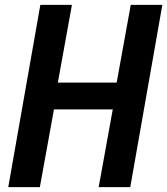

<svg xmlns="http://www.w3.org/2000/svg" viewBox="-20 -770 688 790"><path d="M14 0 146 -750H276L218 -430H460L518 -750H648L516 0H386L444 -320H202L144 0Z"/></svg>

Font: Hermit
Style: Bold Italic
Weight: 700
Italic angle: -10°
Designer: Pablo Caro
Version: Version 2.000;PS 002.000;hotconv 1.0.88;makeotf.lib2.5.64775